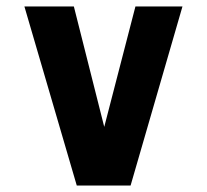

<svg xmlns="http://www.w3.org/2000/svg" viewBox="-20 -574 640 594"><path d="M55.5 -554H208.5L302.5 -181.5L399 -554H544.5L384 0H217.5Z"/></svg>

Font: JuliaMono ExtraBold
Style: Regular
Weight: 800
Monospace: yes
Designer: cormullion
Foundry: corm
Version: Version 0.055; ttfautohint (v1.8.4)